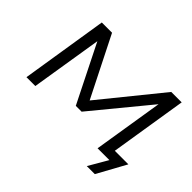

<svg xmlns="http://www.w3.org/2000/svg" viewBox="-165 -1011 1472 1472"><g transform="rotate(45 571.0 -275.0)"><path d="M901 155 991 0H863L956 -579L959 -575L578 -112H515L277 -588L283 -590L188 0H92L204 -705H315L566 -206L554 -208L957 -705H1070L970 -80H1117L988 155Z"/></g></svg>

Font: Nunito Sans 7pt Expanded
Style: Italic
Weight: 400
Width: 7
Italic angle: -9°
Designer: Vernon Adams
Foundry: Vernon Adams
Version: Version 3.101;gftools[0.9.27]